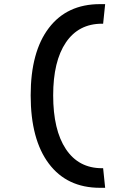

<svg xmlns="http://www.w3.org/2000/svg" viewBox="-20 -811 626 929"><path d="M463.9 97.7Q304.2 97.7 216.3 -19.3Q128.4 -136.2 128.4 -349.6Q128.4 -560.1 216.3 -675.5Q304.2 -791 463.9 -791H488.8L479 -696.3H473.6Q360.4 -696.3 298.8 -605.5Q237.3 -514.6 237.3 -349.6Q237.3 -182.1 298.8 -89.6Q360.4 2.9 473.6 2.9H479L488.8 97.7Z"/></svg>

Font: Caskaydia Cove Medium
Style: Regular
Weight: 500
Monospace: yes
Designer: Aaron Bell
Foundry: Saja Typeworks
Version: Version 4.300; ttfautohint (v1.8.3)